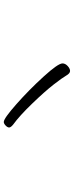

<svg xmlns="http://www.w3.org/2000/svg" viewBox="300 -874 399 1040"><g transform="rotate(-90 500.0 -353.5)"><path d="M346 -482Q330 -495 330 -504Q330 -513 340.5 -523Q351 -533 360 -533Q379 -533 456.5 -464.5Q534 -396 605.5 -317.5Q677 -239 677 -215Q677 -200 663 -187Q649 -174 636 -174Q623 -174 611 -195Q599 -216 562.5 -263Q526 -310 459.5 -379Q393 -448 346 -482Z"/></g></svg>

Font: LXGW WenKai Mono Lite
Style: Regular
Weight: 400
Monospace: yes
Designer: LXGW / Fontworks Inc.
Foundry: LXGW / Fontworks Inc.
Version: Version 1.520; June 14, 2025